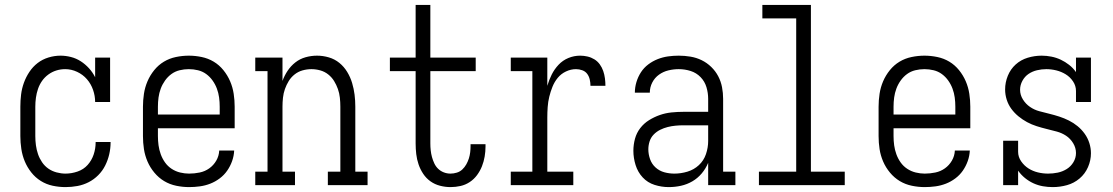

<svg xmlns="http://www.w3.org/2000/svg" viewBox="-20 -755 4540 783"><path d="M247 8Q221 8 195 2.5Q169 -3 146.5 -17Q124 -31 107.5 -52Q91 -73 81 -97Q71 -121 67 -147.5Q63 -174 63 -200V-320Q63 -345 66 -369.5Q69 -394 77.5 -417.5Q86 -441 100 -462Q114 -483 133.5 -498Q153 -513 177.5 -520.5Q202 -528 227 -528Q248 -528 269.5 -522.5Q291 -517 309.5 -505Q328 -493 343 -476.5Q358 -460 368 -440V-520H429V-339H368Q368 -364 359.5 -388.5Q351 -413 334.5 -432Q318 -451 294.5 -462Q271 -473 246 -473Q227 -473 209.5 -467.5Q192 -462 177 -451Q162 -440 151.5 -425Q141 -410 135 -392.5Q129 -375 126.5 -356.5Q124 -338 124 -320V-200Q124 -181 126.5 -162.5Q129 -144 135 -126.5Q141 -109 151.5 -93.5Q162 -78 177 -67.5Q192 -57 210.5 -52Q229 -47 247 -47Q272 -47 296.5 -55.5Q321 -64 337.5 -82.5Q354 -101 362 -125Q370 -149 370 -174V-176H431V-174Q431 -150 425.5 -126Q420 -102 409 -80Q398 -58 380.5 -40.5Q363 -23 341.5 -12Q320 -1 296 3.5Q272 8 247 8Z M751 8Q725 8 698.5 2.5Q672 -3 649.5 -16.5Q627 -30 609.5 -51Q592 -72 581.5 -96.5Q571 -121 567 -147Q563 -173 563 -200V-320Q563 -346 567 -372.5Q571 -399 581.5 -423.5Q592 -448 609 -469Q626 -490 648.5 -503.5Q671 -517 697.5 -522.5Q724 -528 750 -528Q776 -528 802.5 -522.5Q829 -517 851.5 -503.5Q874 -490 891 -469Q908 -448 918.5 -423.5Q929 -399 933 -372.5Q937 -346 937 -320V-232H624V-200Q624 -181 626.5 -162.5Q629 -144 635.5 -126Q642 -108 653 -92.5Q664 -77 680 -66.5Q696 -56 714.5 -51.5Q733 -47 751 -47Q773 -47 794.5 -51.5Q816 -56 833.5 -68.5Q851 -81 862 -100Q873 -119 874 -141H935Q934 -119 926.5 -98Q919 -77 906.5 -59Q894 -41 876 -27.5Q858 -14 837.5 -6Q817 2 795 5Q773 8 751 8ZM876 -288V-320Q876 -339 873.5 -357.5Q871 -376 864.5 -393.5Q858 -411 847 -426.5Q836 -442 821 -453Q806 -464 787.5 -468.5Q769 -473 750 -473Q731 -473 712.5 -468.5Q694 -464 679 -453Q664 -442 653 -426.5Q642 -411 635.5 -393.5Q629 -376 626.5 -357.5Q624 -339 624 -320V-288Z M1021 0V-55H1071V-465H1021V-520H1132V-425Q1140 -447 1153 -466.5Q1166 -486 1184.5 -500.5Q1203 -515 1226 -521.5Q1249 -528 1273 -528Q1297 -528 1321 -521Q1345 -514 1364 -498.5Q1383 -483 1396 -461.5Q1409 -440 1416 -416.5Q1423 -393 1426 -369Q1429 -345 1429 -320V-55H1479V0H1317V-55H1368V-320Q1368 -338 1366 -356.5Q1364 -375 1358 -392Q1352 -409 1342.5 -424.5Q1333 -440 1318.5 -451.5Q1304 -463 1286 -468Q1268 -473 1250 -473Q1232 -473 1214 -468Q1196 -463 1181.5 -451.5Q1167 -440 1157.5 -424.5Q1148 -409 1142 -392Q1136 -375 1134 -356.5Q1132 -338 1132 -320V-55H1183V0Z M1817 8Q1796 8 1774.5 2.5Q1753 -3 1735.5 -15.5Q1718 -28 1706 -46Q1694 -64 1687 -84.5Q1680 -105 1677.5 -126.5Q1675 -148 1675 -170V-465H1570V-520H1675V-735H1735V-520H1920V-465H1735V-170Q1735 -156 1736.5 -142Q1738 -128 1741.5 -115Q1745 -102 1751 -89Q1757 -76 1767 -66.5Q1777 -57 1790 -52Q1803 -47 1817 -47Q1830 -47 1843 -51Q1856 -55 1865.5 -64Q1875 -73 1881.5 -84.5Q1888 -96 1892 -108.5Q1896 -121 1897.5 -134Q1899 -147 1899 -160V-167H1960V-157Q1960 -137 1956.5 -116.5Q1953 -96 1945.5 -77Q1938 -58 1925.5 -41Q1913 -24 1895.5 -12.5Q1878 -1 1858 3.5Q1838 8 1817 8Z M2063 0V-55H2151V-465H2063V-520H2212V-405Q2219 -429 2230 -451Q2241 -473 2258 -491Q2275 -509 2298 -518.5Q2321 -528 2346 -528Q2361 -528 2376 -524.5Q2391 -521 2404 -513Q2417 -505 2426 -492.5Q2435 -480 2440 -465.5Q2445 -451 2447 -435.5Q2449 -420 2449 -405H2388Q2388 -418 2385 -431Q2382 -444 2374.5 -454Q2367 -464 2354.5 -468.5Q2342 -473 2329 -473Q2308 -473 2288 -463.5Q2268 -454 2254.5 -437.5Q2241 -421 2233 -401Q2225 -381 2220 -360.5Q2215 -340 2213.5 -318.5Q2212 -297 2212 -276V-55H2318V0Z M2707 8Q2678 8 2649.5 -1Q2621 -10 2601 -31.5Q2581 -53 2572 -82Q2563 -111 2563 -140Q2563 -165 2569.5 -189Q2576 -213 2591 -232.5Q2606 -252 2627 -265Q2648 -278 2671 -286Q2694 -294 2718.5 -296.5Q2743 -299 2768 -299H2868V-352Q2868 -376 2861 -399.5Q2854 -423 2837 -440.5Q2820 -458 2796.5 -465.5Q2773 -473 2748 -473Q2727 -473 2706 -468Q2685 -463 2667.5 -450.5Q2650 -438 2640 -418.5Q2630 -399 2630 -377H2569Q2569 -399 2575.5 -420.5Q2582 -442 2594 -460.5Q2606 -479 2624 -492.5Q2642 -506 2662.5 -514Q2683 -522 2704.5 -525Q2726 -528 2748 -528Q2772 -528 2796 -524Q2820 -520 2841.5 -509.5Q2863 -499 2880.5 -482Q2898 -465 2909 -444Q2920 -423 2924.5 -399.5Q2929 -376 2929 -352V-55H2979V0H2868V-91Q2858 -67 2841.5 -47.5Q2825 -28 2803.5 -15.5Q2782 -3 2757.5 2.5Q2733 8 2707 8ZM2730 -47Q2757 -47 2783.5 -55Q2810 -63 2830 -81.5Q2850 -100 2859 -126.5Q2868 -153 2868 -180V-244H2768Q2751 -244 2735 -242.5Q2719 -241 2703 -237Q2687 -233 2672 -225.5Q2657 -218 2645.5 -206Q2634 -194 2629 -178Q2624 -162 2624 -146Q2624 -126 2631 -106Q2638 -86 2653.5 -72Q2669 -58 2689 -52.5Q2709 -47 2730 -47Z M3075 0V-55H3227V-680H3089V-735H3287V-55H3425V0Z M3751 8Q3725 8 3698.5 2.5Q3672 -3 3649.5 -16.5Q3627 -30 3609.5 -51Q3592 -72 3581.5 -96.5Q3571 -121 3567 -147Q3563 -173 3563 -200V-320Q3563 -346 3567 -372.5Q3571 -399 3581.5 -423.5Q3592 -448 3609 -469Q3626 -490 3648.5 -503.5Q3671 -517 3697.5 -522.5Q3724 -528 3750 -528Q3776 -528 3802.5 -522.5Q3829 -517 3851.5 -503.5Q3874 -490 3891 -469Q3908 -448 3918.5 -423.5Q3929 -399 3933 -372.5Q3937 -346 3937 -320V-232H3624V-200Q3624 -181 3626.5 -162.5Q3629 -144 3635.5 -126Q3642 -108 3653 -92.5Q3664 -77 3680 -66.5Q3696 -56 3714.5 -51.5Q3733 -47 3751 -47Q3773 -47 3794.5 -51.5Q3816 -56 3833.5 -68.5Q3851 -81 3862 -100Q3873 -119 3874 -141H3935Q3934 -119 3926.5 -98Q3919 -77 3906.5 -59Q3894 -41 3876 -27.5Q3858 -14 3837.5 -6Q3817 2 3795 5Q3773 8 3751 8ZM3876 -288V-320Q3876 -339 3873.5 -357.5Q3871 -376 3864.5 -393.5Q3858 -411 3847 -426.5Q3836 -442 3821 -453Q3806 -464 3787.5 -468.5Q3769 -473 3750 -473Q3731 -473 3712.5 -468.5Q3694 -464 3679 -453Q3664 -442 3653 -426.5Q3642 -411 3635.5 -393.5Q3629 -376 3626.5 -357.5Q3624 -339 3624 -320V-288Z M4273 8Q4253 8 4233 4.5Q4213 1 4194.5 -7.5Q4176 -16 4160 -29Q4144 -42 4132 -59V0H4071V-181H4132V-136Q4132 -115 4144.5 -97Q4157 -79 4174.5 -68Q4192 -57 4212.5 -52Q4233 -47 4254 -47Q4274 -47 4293.5 -51Q4313 -55 4330 -65.5Q4347 -76 4357.5 -93.5Q4368 -111 4368 -131Q4368 -152 4356.5 -171Q4345 -190 4327.5 -201.5Q4310 -213 4289.5 -218.5Q4269 -224 4248.5 -229Q4228 -234 4207.5 -240.5Q4187 -247 4168.5 -257Q4150 -267 4133.5 -280.5Q4117 -294 4104.5 -311Q4092 -328 4085.5 -348.5Q4079 -369 4079 -390Q4079 -419 4090 -446Q4101 -473 4122 -492Q4143 -511 4171 -519.5Q4199 -528 4228 -528Q4248 -528 4268 -524Q4288 -520 4306 -511.5Q4324 -503 4340 -490.5Q4356 -478 4368 -461V-520H4429V-339H4368V-384Q4368 -405 4356 -423Q4344 -441 4326 -452Q4308 -463 4287.5 -468Q4267 -473 4247 -473Q4228 -473 4209 -468.5Q4190 -464 4174.5 -453.5Q4159 -443 4149.5 -425.5Q4140 -408 4140 -389Q4140 -368 4151.5 -349.5Q4163 -331 4180.5 -319Q4198 -307 4218.5 -301.5Q4239 -296 4259.5 -291Q4280 -286 4300 -279.5Q4320 -273 4339 -263.5Q4358 -254 4374.5 -240.5Q4391 -227 4403.5 -209.5Q4416 -192 4422.5 -171.5Q4429 -151 4429 -130Q4429 -101 4417 -73.5Q4405 -46 4382.5 -27Q4360 -8 4331.5 0Q4303 8 4273 8Z"/></svg>

Font: Iosevka Curly Slab Light
Style: Regular
Weight: 300
Monospace: yes
Designer: Belleve Invis
Foundry: Belleve Invis
Version: Version 22.1.2; ttfautohint (v1.8.4)